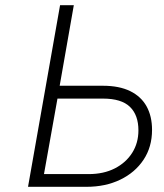

<svg xmlns="http://www.w3.org/2000/svg" viewBox="-20 -720 632 740"><path d="M88 0 211.5 -700H264.5L210 -389.5H376.5Q439.5 -389.5 481.8 -368.8Q524 -348 545 -310Q566 -272 566 -219.5Q566 -153.5 533.2 -104.2Q500.5 -55 443.5 -27.5Q386.5 0 313.5 0ZM149.5 -49H321.5Q379.5 -49 422.5 -71Q465.5 -93 489.5 -131Q513.5 -169 513.5 -217.5Q513.5 -276.5 480.8 -308.2Q448 -340 377 -340H201.5Z"/></svg>

Font: Overpass ExtraLight
Style: Italic
Weight: 250
Italic angle: -10°
Designer: Delve Withrington, Dave Bailey, Thomas Jockin
Foundry: Delve Fonts LLC
Version: Version 4.000